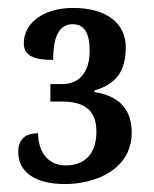

<svg xmlns="http://www.w3.org/2000/svg" viewBox="-20 -844 387 484"><path d="M144 -380C218 -380 312 -415 312 -510C312 -568 281 -602 218 -612V-616C274 -632 297 -666 297 -725C297 -787 246 -824 165 -824C84 -824 40 -782 40 -735C40 -702 68 -693 114 -693C114 -741 124 -783 163 -783C193 -783 206 -760 206 -716C206 -664 182 -632 136 -632H107V-588H136C201 -588 223 -559 223 -512C223 -451 189 -427 145 -427C100 -427 76 -463 76 -508C39 -508 26 -488 26 -461C26 -412 66 -380 144 -380Z"/></svg>

Font: Noto Serif Condensed
Style: Bold
Weight: 700
Width: 3
Designer: Monotype Design Team
Foundry: Monotype Imaging Inc.
Version: Version 2.015